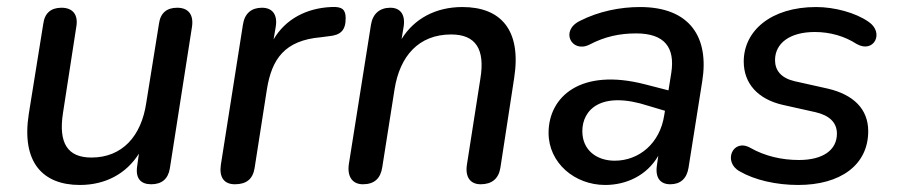

<svg xmlns="http://www.w3.org/2000/svg" viewBox="-20 -517 2550 546"><path d="M207 9C280 9 339 -23 375 -80L370 -44C365 -10 380 7 410 7C440 7 458 -8 463 -38L526 -441C531 -475 516 -495 484 -495C454 -495 436 -480 432 -449L396 -225C382 -129 327 -69 240 -69C172 -69 146 -110 159 -195L197 -441C203 -475 187 -495 155 -495C125 -495 107 -480 103 -449L62 -194C40 -55 102 9 207 9Z M648 7C681 7 699 -8 704 -39L739 -263C753 -350 790 -402 892 -411L915 -414C949 -417 963 -431 963 -465C963 -489 954 -499 922 -497C852 -494 792 -463 758 -405L764 -440C770 -475 755 -495 725 -495C695 -495 676 -479 671 -448L608 -48C603 -13 617 7 648 7Z M1012 7C1044 7 1062 -9 1067 -41L1102 -263C1117 -358 1171 -419 1263 -419C1333 -419 1360 -377 1346 -293L1308 -50C1302 -14 1317 7 1347 7C1379 7 1398 -9 1403 -40L1442 -294C1464 -433 1403 -497 1295 -497C1219 -497 1158 -464 1122 -406L1128 -442C1133 -476 1118 -495 1090 -495C1060 -495 1040 -478 1035 -447L972 -50C967 -15 982 7 1012 7Z M1701 9C1760 9 1819 -17 1852 -74L1848 -46C1843 -11 1858 7 1886 7C1915 7 1933 -9 1938 -40L1977 -286C1997 -410 1943 -497 1800 -497C1744 -497 1683 -485 1630 -458C1571 -430 1606 -365 1656 -390C1700 -413 1742 -422 1789 -422C1870 -422 1900 -382 1889 -310L1881 -260L1815 -277C1630 -325 1540 -241 1540 -139C1540 -54 1614 9 1701 9ZM1636 -144C1636 -205 1689 -260 1824 -216L1871 -202L1869 -190C1857 -109 1797 -60 1728 -60C1678 -60 1636 -89 1636 -144Z M2250 9C2369 9 2449 -47 2449 -144C2449 -207 2407 -248 2334 -265L2240 -286C2201 -295 2184 -317 2184 -346C2184 -394 2226 -426 2297 -426C2341 -426 2382 -414 2416 -392C2465 -364 2496 -424 2450 -455C2413 -481 2353 -497 2301 -497C2172 -497 2095 -429 2095 -342C2095 -279 2136 -235 2205 -219L2299 -198C2338 -189 2360 -169 2360 -137C2360 -90 2320 -62 2252 -62C2203 -62 2155 -73 2113 -97C2064 -124 2035 -57 2083 -30C2126 -5 2187 9 2250 9Z"/></svg>

Font: SN Pro Medium
Style: Italic
Weight: 400
Italic angle: -9°
Designer: Tobias Whetton
Foundry: Supernotes
Version: Version 1.001;Glyphs 3.2 (3249)